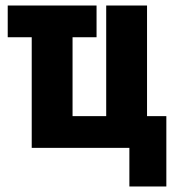

<svg xmlns="http://www.w3.org/2000/svg" viewBox="-20 -536 640 696"><path d="M449 0H95V-401H8V-516H330V-401H243V-115H365V-516H513V-115H583V140H449Z"/></svg>

Font: Lilex
Style: Regular
Weight: 400
Monospace: yes
Designer: Mike Abbink, Paul van der Laan, Pieter van Rosmalen, Mikhael Khrustik
Foundry: Mikhael Khrustik
Version: Version 2.510